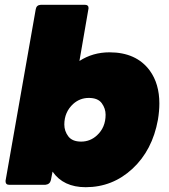

<svg xmlns="http://www.w3.org/2000/svg" viewBox="-20 -770 706 800"><path d="M337 10Q244 10 199 -55Q196 -37 192 -19.5Q188 -2 169 0H18Q3 0 3 -16L129 -732Q132 -749 150 -750H334Q349 -750 349 -736Q349 -733 311 -516Q367 -552 436 -552Q548 -552 604 -476Q644 -421 644 -339Q644 -307 638 -271Q615 -144 532 -67Q449 10 337 10ZM318 -180Q356 -180 384 -206Q420 -239 420 -292Q420 -318 404 -340Q388 -362 350 -362Q313 -362 285 -337Q248 -303 248 -251Q248 -224 264.5 -202Q281 -180 318 -180Z"/></svg>

Font: YamahaIndonesia935. App Black
Style: Italic
Weight: 900
Italic angle: -10°
Designer: Dalton Maag Ltd
Foundry: Dalton Maag Ltd
Version: Version 1.002; January 01, 2024; Regular/Italic